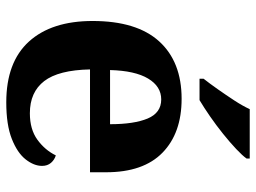

<svg xmlns="http://www.w3.org/2000/svg" viewBox="-122 -684 816 612"><g transform="rotate(90 286.0 -378.0)"><path d="M306.1 10Q178 10 112.4 -62.3Q46.9 -134.6 46.9 -265.2Q46.9 -405.7 111.8 -477.3Q176.8 -548.9 295 -548.9Q404.2 -548.9 466.6 -488Q529.1 -427.2 529.1 -308.2V-256.9H201.3Q203.3 -156.6 238.5 -110.9Q273.7 -65.2 341 -65.2Q392.4 -65.2 425.5 -89.3Q458.5 -113.4 475.3 -147.9Q489.3 -143.8 499.1 -132.5Q508.8 -121.1 508.8 -104.1Q508.8 -78.3 488.1 -51.8Q467.3 -25.3 422.8 -7.7Q378.3 10 306.1 10ZM375.9 -320.8Q375.9 -397.3 357.8 -440.6Q339.6 -483.9 297 -483.9Q255.4 -483.9 230.4 -442.1Q205.4 -400.4 203.3 -320.8ZM231 -619Q246 -638 264.3 -664Q282.6 -690 300.3 -717Q317.9 -744 327.9 -766H485.3V-756Q476.3 -743 455.1 -723Q433.9 -703 406.5 -681Q379.1 -659 350.9 -639.5Q322.6 -620 299.2 -606H231Z"/></g></svg>

Font: Noto Serif Sinhala
Style: Regular
Weight: 400
Designer: Jelle Bosma - Monotype Design Team
Foundry: Monotype Imaging Inc.
Version: Version 2.006